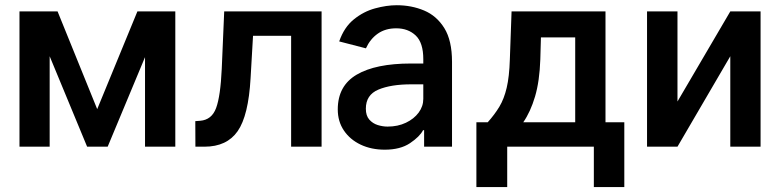

<svg xmlns="http://www.w3.org/2000/svg" viewBox="-20 -573 3038 750"><path d="M359.7 -146.7 516.7 -528.4H664.8V0H546.5V-349.8L400.6 0H320.3L174 -353.3V0H56.1V-528.4H204.9Z M855.8 -528.4H1236.2V0H1117.2V-433.2H968.4L958.8 -267.4Q950.6 -121.4 908.4 -60.7Q866.1 0 778.8 0H743.3L742.9 -99.8L761.7 -101.2Q807.2 -104.8 824.2 -151.1Q841.3 -197.4 846.2 -304Z M1636.7 0V-64.3H1632.5Q1619.7 -39.4 1581.7 -13.8Q1543.7 11.7 1483 11.7Q1430.4 11.7 1388.8 -8Q1347.3 -27.7 1323.3 -63.2Q1299.4 -98.7 1299.4 -145.6Q1299.4 -237.9 1373.4 -281.4Q1447.4 -324.9 1585.6 -324.9H1633.5V-342Q1633.5 -406.2 1603.9 -434.3Q1574.2 -462.4 1527.7 -462.4Q1485.4 -462.4 1455.8 -441.6Q1426.1 -420.8 1409.4 -384.2L1305 -411.2Q1324.2 -466.6 1362.2 -497.3Q1400.2 -528.1 1445.1 -540.3Q1490.1 -552.6 1529.8 -552.6Q1587.4 -552.6 1636.5 -532Q1685.7 -511.4 1715.7 -463.1Q1745.7 -414.8 1745.7 -331.3V0ZM1633.5 -243.6H1586.3Q1507.1 -243.6 1458.1 -223Q1409.1 -202.4 1409.1 -148.4Q1409.1 -121.1 1422.6 -105.8Q1436.1 -90.6 1455.6 -84.5Q1475.1 -78.5 1494 -78.5Q1534.1 -78.5 1565.7 -93.6Q1597.3 -108.7 1615.4 -133.2Q1633.5 -157.7 1633.5 -186.8Z M1840.9 -95.5H1885.3Q1912.3 -125.7 1930.8 -156.4Q1949.2 -187.1 1959.3 -230.3Q1969.5 -273.4 1971.6 -340.9L1978.3 -528.4H2345.2V-95.5H2418.7V157.7H2299.7V0H1961.3V157.7H1840.9ZM2090.6 -340.9Q2087.7 -255.7 2070 -195.8Q2052.2 -136 2024.1 -95.5H2226.9V-426.8H2093Z M2626.4 -176.5 2832.7 -528.4H2951V0H2832.7V-353.3L2626.4 0H2507.5V-528.4H2626.4Z"/></svg>

Font: Interface Medium
Style: Regular
Weight: 500
Designer: Rasmus Andersson
Foundry: rsms
Version: Version 1.8